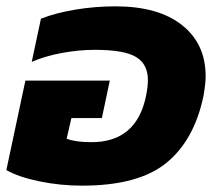

<svg xmlns="http://www.w3.org/2000/svg" viewBox="-38 -570 680 605"><path d="M-18 -34 42 -316H308L283 -198H187L172 -133Q200 -122 250 -122Q392 -122 422 -267Q428 -296 428 -318Q428 -368 390.5 -390.5Q353 -413 261 -413Q210 -413 156.5 -403Q103 -393 62 -375L91 -511Q136 -529 198.5 -539.5Q261 -550 326 -550Q461 -550 535.5 -491Q610 -432 610 -330Q610 -306 603 -267Q574 -128 486 -56.5Q398 15 221 15Q152 15 86.5 1.5Q21 -12 -18 -34Z"/></svg>

Font: Prompt
Style: Bold Italic
Weight: 700
Italic angle: -12°
Designer: Katatrad Team
Foundry: CadsonDemak
Version: Version 1.001